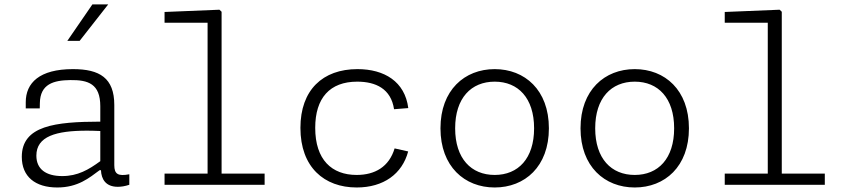

<svg xmlns="http://www.w3.org/2000/svg" viewBox="-20 -818 3760 850"><path d="M303 -512C154.5 -512 94 -451 94 -365.5V-338H156L156.5 -362C158 -446 217 -462.5 291 -463.5C370.5 -464.5 424 -447 424 -347.5V-279.5C225 -279 76.5 -262 76.5 -123.5C76.5 -36 136 12 233.5 12C325.5 12 375.5 -31 421 -64.5H427C428.5 -25.5 447.5 9 501.5 9C516 9 533.5 6.5 552.5 0V-46.5C502.5 -37 486 -47 486 -87V-353C486 -473 421 -512 303 -512ZM278 -637 389 -798.5H459L332.5 -637ZM141 -129C141 -214.5 228 -239.5 365.5 -239.5C380.5 -239.5 402.5 -239 424 -238V-104.5C372 -66.5 324 -38.5 255.5 -38.5C183.5 -38.5 141 -69 141 -129Z M708.5 0H1151.5V-49.5H961V-766L951.5 -775L708.5 -765V-717.5H899V-49.5H708.5Z M1787 -147.5 1727 -161C1702.5 -79.5 1640 -43.5 1559 -43.5C1448.5 -43.5 1375.5 -111 1375.5 -252C1375.5 -384 1440 -456.5 1561.5 -456.5C1643.5 -456.5 1711 -425 1724.5 -334.5L1787.5 -339.5C1772.5 -457 1681.5 -512 1562.5 -512C1408.5 -512 1310 -419.5 1310 -252C1310 -77.5 1415.5 12 1559 12C1678 12 1760.5 -48 1787 -147.5Z M2410 -250C2410 -419.5 2303.5 -512 2170 -512C2037 -512 1930 -419.5 1930 -250C1930 -80.5 2037 12 2170 12C2303.5 12 2410 -80.5 2410 -250ZM2344.5 -250C2344.5 -116 2274 -43.5 2170 -43.5C2066 -43.5 1995 -116 1995 -250C1995 -384 2066 -456.5 2170 -456.5C2274 -456.5 2344.5 -384 2344.5 -250Z M3030 -250C3030 -419.5 2923.5 -512 2790 -512C2657 -512 2550 -419.5 2550 -250C2550 -80.5 2657 12 2790 12C2923.5 12 3030 -80.5 3030 -250ZM2964.5 -250C2964.5 -116 2894 -43.5 2790 -43.5C2686 -43.5 2615 -116 2615 -250C2615 -384 2686 -456.5 2790 -456.5C2894 -456.5 2964.5 -384 2964.5 -250Z M3188.5 0H3631.5V-49.5H3441V-766L3431.5 -775L3188.5 -765V-717.5H3379V-49.5H3188.5Z"/></svg>

Font: Monaspace Neon ExtraLight
Style: Regular
Weight: 200
Designer: Riley Cran & the Lettermatic Team
Foundry: Lettermatic
Version: Version 1.200 (Monaspace Neon)